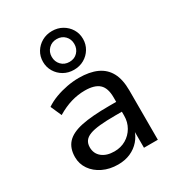

<svg xmlns="http://www.w3.org/2000/svg" viewBox="-189 -906 947 1031"><g transform="rotate(-30 284.5 -390.5)"><path d="M241 9Q189 9 147.5 -11Q106 -31 82.5 -65Q59 -99 59 -141Q59 -196 89 -228.5Q119 -261 184 -274.5Q249 -288 355 -288H414V-227H358Q302 -227 262.5 -223Q223 -219 199.5 -210Q176 -201 165 -185.5Q154 -170 154 -147Q154 -108 182.5 -85Q211 -62 259 -62Q299 -62 330.5 -80.5Q362 -99 380.5 -131Q399 -163 399 -202V-316Q399 -374 371 -399.5Q343 -425 283 -425Q240 -425 197.5 -412.5Q155 -400 110 -373L80 -441Q108 -460 143 -473Q178 -486 215.5 -493Q253 -500 289 -500Q355 -500 400 -479.5Q445 -459 468 -416.5Q491 -374 491 -306V0H405V-109H409Q399 -75 375.5 -48Q352 -21 318 -6Q284 9 241 9ZM290 -550Q255 -550 227 -566Q199 -582 182.5 -609.5Q166 -637 166 -670Q166 -704 182.5 -731Q199 -758 227 -774Q255 -790 290 -790Q325 -790 353 -774Q381 -758 397.5 -731Q414 -704 414 -670Q414 -637 397.5 -609.5Q381 -582 353 -566Q325 -550 290 -550ZM290 -599Q321 -599 340.5 -619.5Q360 -640 360 -670Q360 -700 340.5 -720Q321 -740 290 -740Q260 -740 240 -720Q220 -700 220 -670Q220 -640 239.5 -619.5Q259 -599 290 -599Z"/></g></svg>

Font: Nunito Sans 12pt ExtraLight 10pt Medium
Style: Regular
Weight: 500
Version: Version 3.101;gftools[0.9.27]